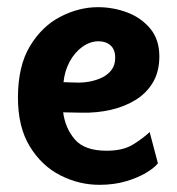

<svg xmlns="http://www.w3.org/2000/svg" viewBox="-20 -511 494 535"><path d="M257 4Q200 4 148 -22.5Q96 -49 63 -103Q30 -157 30 -239Q30 -327 63.5 -382.5Q97 -438 148.5 -464.5Q200 -491 253 -491Q295 -491 334 -476.5Q373 -462 398.5 -431.5Q424 -401 424 -354Q424 -312 406.5 -282Q389 -252 358.5 -233Q328 -214 289 -205Q250 -196 207 -197L156 -198Q162 -153 189 -122Q216 -91 277 -91Q323 -91 351 -108.5Q379 -126 397 -143L420 -56Q411 -44 388 -30Q365 -16 331.5 -6Q298 4 257 4ZM157 -282 190 -281Q209 -280 228.5 -283.5Q248 -287 264.5 -295Q281 -303 291 -316.5Q301 -330 301 -350Q301 -373 288 -384.5Q275 -396 255 -396Q231 -396 209.5 -380.5Q188 -365 174 -339Q160 -313 157 -282Z"/></svg>

Font: Kreon Light
Style: Bold
Weight: 700
Version: Version 2.002